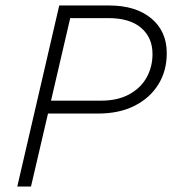

<svg xmlns="http://www.w3.org/2000/svg" viewBox="-20 -680 631 700"><path d="M43 0 196 -660H378Q475 -660 531.5 -613Q588 -566 588 -486Q588 -422 557.5 -372.5Q527 -323 471 -294.5Q415 -266 337 -266H155L93 0ZM375 -614H236L166 -313H348Q409 -313 451 -336Q493 -359 514.5 -397.5Q536 -436 536 -483Q536 -543 494.5 -578.5Q453 -614 375 -614Z"/></svg>

Font: Work Sans Light
Style: Italic
Weight: 300
Italic angle: -13°
Designer: Wei Huang
Foundry: Wei Huang
Version: Version 2.010; ttfautohint (v1.8.3)